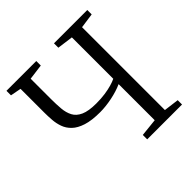

<svg xmlns="http://www.w3.org/2000/svg" viewBox="-191 -904 1066 1066"><g transform="rotate(-45 342.0 -371.5)"><path d="M477 -329Q438.5 -311.5 388.2 -301.2Q338 -291 295 -291Q229 -291 187 -304.5Q145 -318 121.5 -340.8Q98 -363.5 88 -391.8Q78 -420 75.8 -450.2Q73.5 -480.5 73.5 -508V-695.5L10.5 -707.5V-743H244.5V-707.5L153 -695.5V-535Q153 -494.5 156 -459.2Q159 -424 173 -397.2Q187 -370.5 220.2 -355.5Q253.5 -340.5 313.5 -340.5Q351.5 -340.5 382.8 -345Q414 -349.5 438 -356.5Q462 -363.5 477 -371V-696L383.5 -708.5V-743H645V-708.5L557 -696V-45.5L646 -34V0H372.5V-34.5L477 -45.5Z"/></g></svg>

Font: Merriweather 60pt Light
Style: Regular
Weight: 300
Version: Version 2.100